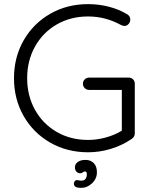

<svg xmlns="http://www.w3.org/2000/svg" viewBox="-20 -730 735 933"><path d="M635 -323V-82Q635 -65 620 -55Q575 -24 520 -7Q465 10 408 10Q306 10 224 -37Q142 -84 95 -166Q48 -248 48 -350Q48 -452 95 -534Q142 -616 224 -663Q306 -710 408 -710Q461 -710 510.5 -697Q560 -684 599 -660Q613 -651 613 -635Q613 -622 604.5 -613Q596 -604 585 -604Q575 -604 567 -609Q492 -650 408 -650Q323 -650 255.5 -611Q188 -572 150 -503.5Q112 -435 112 -350Q112 -265 150 -196.5Q188 -128 255.5 -89Q323 -50 408 -50Q451 -50 494.5 -62Q538 -74 572 -95V-293H414Q401 -293 392 -301.5Q383 -310 383 -323Q383 -336 392 -344.5Q401 -353 414 -353H605Q618 -353 626.5 -344.5Q635 -336 635 -323ZM374 183Q339 183 339 163Q339 155 343.5 150Q348 145 354 145Q357 145 363 146.5Q369 148 374 148Q380 148 383 147Q391 146 396.5 138Q402 130 402 116Q402 103 392 103Q388 103 382.5 107.5Q377 112 370 112Q358 112 351 103.5Q344 95 344 84Q344 67 358 57Q372 47 396 47Q420 47 435.5 62.5Q451 78 451 107Q451 138 427.5 160.5Q404 183 374 183Z"/></svg>

Font: Quicksand
Style: Regular
Weight: 400
Designer: Andrew Paglinawan
Foundry: Andrew Paglinawan
Version: Version 3.000